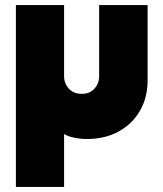

<svg xmlns="http://www.w3.org/2000/svg" viewBox="-20 -538 647 761"><path d="M43 203V-518H234V-235Q234 -217 242.5 -201Q251 -185 266.5 -175.5Q282 -166 304 -166Q326 -166 341 -175.5Q356 -185 364.5 -201Q373 -217 373 -235V-518H565V-219Q565 -152 535 -99.5Q505 -47 450.5 -17Q396 13 324 13Q306 13 289.5 10.5Q273 8 259 4Q245 0 234 -7V203Z"/></svg>

Font: MuseoModerno Thin Black
Style: Regular
Weight: 900
Version: Version 1.002